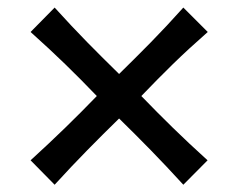

<svg xmlns="http://www.w3.org/2000/svg" viewBox="-20 -577 641 518"><path d="M127.4 -78.6 62.5 -144.5Q113.3 -190.9 155.8 -232.2Q198.2 -273.4 241.2 -317.9Q198.2 -362.8 156.2 -403.6Q114.3 -444.3 62.5 -490.7L127.4 -556.6Q173.8 -505.4 215.3 -463.1Q256.8 -420.9 301.3 -377.4Q345.7 -420.9 387.2 -463.1Q428.7 -505.4 474.6 -556.6L540.5 -490.7Q488.8 -445.3 446.5 -404.1Q404.3 -362.8 361.3 -317.9Q404.3 -273.4 446.5 -232.2Q488.8 -190.9 540 -144.5L474.6 -78.6Q427.7 -129.9 386.5 -172.1Q345.2 -214.4 301.3 -257.3Q257.3 -214.4 215.8 -172.1Q174.3 -129.9 127.4 -78.6Z"/></svg>

Font: Pinar-FD Medium
Style: Regular
Weight: 500
Designer: Amin Abedi
Version: Version 3.000